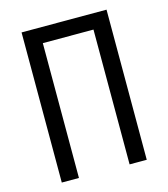

<svg xmlns="http://www.w3.org/2000/svg" viewBox="-110 -822 796 908"><g transform="rotate(-15 288.0 -367.5)"><path d="M80 0H164V-660H412V0H496V-735H80Z"/></g></svg>

Font: Iosevka SS01 Extended
Style: Regular
Weight: 400
Width: 7
Monospace: yes
Designer: Belleve Invis
Foundry: Belleve Invis
Version: Version 3.4.7; ttfautohint (v1.8.3)